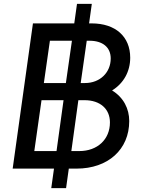

<svg xmlns="http://www.w3.org/2000/svg" viewBox="-20 -865 739 985"><path d="M45 0H257L243 100H319L333 0H373C534 0 643 -98 643 -244C643 -307 614 -365 555 -401C615 -438 648 -499 648 -569C648 -677 573 -745 450 -745H437L451 -845H375L361 -745H149ZM156 -90 193 -351H306L270 -90ZM205 -439 236 -656H349L318 -439ZM346 -90 382 -351H414C494 -351 544 -306 544 -237C544 -150 480 -90 387 -90ZM394 -439 425 -656H439C506 -656 548 -623 548 -565C548 -493 493 -439 416 -439Z"/></svg>

Font: Mluvka Medium
Style: Italic
Weight: 500
Italic angle: -8°
Designer: Modified by Jiří Krblich, Original typeface by Gumpita Rahayu
Foundry: Gumpita Rahayu & Jiří Krblich
Version: Version 2.000;Glyphs 3.1.1 (3134)